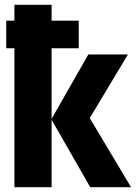

<svg xmlns="http://www.w3.org/2000/svg" viewBox="-20 -780 570 800"><path d="M40 0V-579H6V-694H40V-760H195V-694H308V-579H195V-285L348 -553H513L354 -288L526 0H356L195 -281V0Z"/></svg>

Font: Noto Sans Mono Condensed Black
Style: Regular
Weight: 900
Width: 3
Designer: Monotype Design Team
Foundry: Monotype Imaging Inc.
Version: Version 2.014